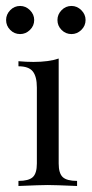

<svg xmlns="http://www.w3.org/2000/svg" viewBox="-38 -619 305 639"><path d="M157.3 -75Q157.3 -41.9 171 -29.4Q184.7 -16.9 218.5 -16.9V0Q144.4 -3.2 121 -3.2Q97.6 -3.2 23.4 0V-16.9Q57.3 -16.9 71 -29.4Q84.7 -41.9 84.7 -75V-327.4Q84.7 -364.5 71 -381.5Q57.3 -398.4 23.4 -398.4V-415.3Q49.2 -412.9 73.4 -412.9Q124.2 -412.9 157.3 -424.2ZM75.8 -552.4Q75.8 -533.1 61.7 -519.4Q47.6 -505.6 29 -505.6Q9.7 -505.6 -4 -519.4Q-17.7 -533.1 -17.7 -552.4Q-17.7 -571 -4 -585.1Q9.7 -599.2 29 -599.2Q47.6 -599.2 61.7 -585.1Q75.8 -571 75.8 -552.4ZM246.8 -552.4Q246.8 -533.1 232.7 -519.4Q218.5 -505.6 200 -505.6Q180.6 -505.6 166.9 -519.4Q153.2 -533.1 153.2 -552.4Q153.2 -571 166.9 -585.1Q180.6 -599.2 200 -599.2Q218.5 -599.2 232.7 -585.1Q246.8 -571 246.8 -552.4Z"/></svg>

Font: Playfair Display
Style: Regular
Weight: 400
Designer: Claus Eggers Sørensen
Foundry: Claus Eggers Sørensen
Version: Version 1.005; ttfautohint (v1.2) -l 10 -r 42 -G 200 -x 21 -